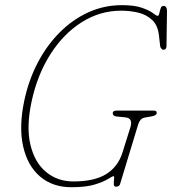

<svg xmlns="http://www.w3.org/2000/svg" viewBox="-20 -734 684 764"><path d="M465 -713.5Q515.5 -713.5 545 -703Q574.5 -692.5 588.5 -681.8Q602.5 -671 607 -671Q612 -671 614 -681Q616 -691 619.2 -700.8Q622.5 -710.5 630.5 -710.5Q644.5 -710.5 644.5 -690L642.5 -551.5Q642.5 -536 630 -536Q625.5 -536 621.8 -541Q618 -546 617.5 -549L612.5 -593Q608 -633.5 585.2 -654.8Q562.5 -676 529.8 -683.8Q497 -691.5 462.5 -691.5Q378 -691.5 305.5 -645.8Q233 -600 181 -518.8Q129 -437.5 106 -331.5Q84 -229.5 101 -158.2Q118 -87 163.5 -49.5Q209 -12 272 -12Q356 -12 403 -41.5Q450 -71 467.5 -127.5L498.5 -226.5Q510.5 -264 479 -267L443.5 -270.5Q428.5 -272 428.5 -284.5Q429 -294 446 -294H591Q605.5 -294 603.5 -283Q602 -274 581 -270.5L558 -266.5Q546 -264.5 539.8 -257.5Q533.5 -250.5 530 -239.5L458.5 -4Q456.5 4 451.5 6.5Q446.5 9 441.5 9Q433 9 432.8 -1.5Q432.5 -12 434 -22.5Q435.5 -33 432 -33Q427.5 -33 410.2 -22Q393 -11 357.8 0Q322.5 11 264 11Q189.5 11 139.5 -31.5Q89.5 -74 72 -152Q54.5 -230 77 -335.5Q94.5 -416.5 130.5 -485.2Q166.5 -554 217.8 -605.2Q269 -656.5 331.8 -685Q394.5 -713.5 465 -713.5Z"/></svg>

Font: Fraunces144ptSuperSoftThinItalic
Style: Italic
Weight: 100
Italic angle: -16°
Version: Version 1.000;[0bf87f6ff]